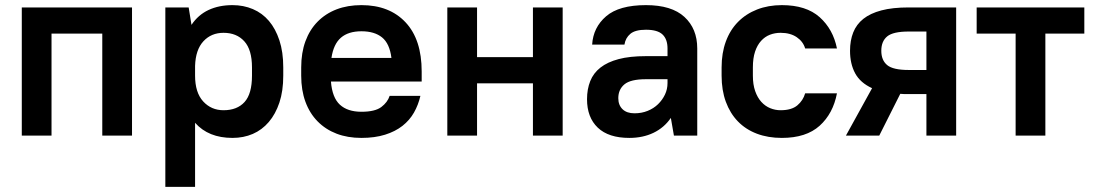

<svg xmlns="http://www.w3.org/2000/svg" viewBox="-20 -529 4265 749"><path d="M379 -398H181V0H65V-500H495V0H379Z M887 9Q793 9 741 -50V200H625V-500H716L727 -432Q753 -471 793.5 -490Q834 -509 887 -509Q930 -509 966.5 -493.5Q1003 -478 1029 -447.5Q1055 -417 1070 -371.5Q1085 -326 1085 -266V-234Q1085 -174 1070 -129Q1055 -84 1028.5 -53Q1002 -22 966 -6.5Q930 9 887 9ZM852 -99Q905 -99 934 -131Q963 -163 963 -234V-266Q963 -335 933 -368Q903 -401 852 -401Q804 -401 773.5 -368Q743 -335 741 -272V-234Q741 -168 772.5 -133.5Q804 -99 852 -99Z M1390 9Q1336 9 1293 -7.5Q1250 -24 1219 -55.5Q1188 -87 1171.5 -132Q1155 -177 1155 -234V-266Q1155 -323 1171.5 -368Q1188 -413 1219 -444.5Q1250 -476 1293 -492.5Q1336 -509 1390 -509Q1499 -509 1562 -442Q1625 -375 1625 -250V-211H1271Q1276 -148 1306 -120.5Q1336 -93 1390 -93Q1443 -93 1467.5 -111.5Q1492 -130 1500 -155H1620Q1612 -120 1595 -90Q1578 -60 1550 -38Q1522 -16 1482 -3.5Q1442 9 1390 9ZM1390 -407Q1339 -407 1310 -382Q1281 -357 1273 -303H1507Q1500 -359 1470.5 -383Q1441 -407 1390 -407Z M2059 -204H1841V0H1725V-500H1841V-306H2059V-500H2175V0H2059Z M2435 9Q2354 9 2312 -31Q2270 -71 2270 -142Q2270 -181 2282.5 -212.5Q2295 -244 2322.5 -265.5Q2350 -287 2393.5 -298.5Q2437 -310 2500 -310H2584V-340Q2584 -376 2564.5 -394.5Q2545 -413 2500 -413Q2458 -413 2439 -397Q2420 -381 2416 -355H2290Q2294 -422 2344.5 -465.5Q2395 -509 2500 -509Q2600 -509 2650 -463Q2700 -417 2700 -340V0H2609L2597 -69Q2571 -31 2529.5 -11Q2488 9 2435 9ZM2455 -87Q2483 -87 2506.5 -96.5Q2530 -106 2547 -122.5Q2564 -139 2574 -160Q2584 -181 2584 -205V-220H2500Q2440 -220 2416 -200Q2392 -180 2392 -146Q2392 -119 2408.5 -103Q2425 -87 2455 -87Z M3030 9Q2976 9 2932.5 -7.5Q2889 -24 2858.5 -55.5Q2828 -87 2811.5 -132Q2795 -177 2795 -234V-266Q2795 -322 2811.5 -367Q2828 -412 2859 -443.5Q2890 -475 2933.5 -492Q2977 -509 3030 -509Q3125 -509 3177.5 -462Q3230 -415 3245 -340H3121Q3113 -367 3088 -384Q3063 -401 3025 -401Q3003 -401 2983.5 -393.5Q2964 -386 2949 -369.5Q2934 -353 2925.5 -327.5Q2917 -302 2917 -266V-234Q2917 -199 2926 -173.5Q2935 -148 2950 -131.5Q2965 -115 2984.5 -107Q3004 -99 3025 -99Q3068 -99 3090.5 -118Q3113 -137 3121 -165H3245Q3230 -86 3177.5 -38.5Q3125 9 3030 9Z M3296 -331Q3296 -371 3308.5 -402.5Q3321 -434 3348 -455.5Q3375 -477 3418.5 -488.5Q3462 -500 3525 -500H3710V0H3594V-162H3525Q3516 -162 3508 -162Q3500 -162 3492 -163L3410 0H3280L3382 -185Q3336 -206 3316 -243Q3296 -280 3296 -331ZM3418 -331Q3418 -294 3441 -275Q3464 -256 3525 -256H3594V-406H3525Q3464 -406 3441 -387Q3418 -368 3418 -331Z M3790 -500H4210V-398H4058V0H3942V-398H3790Z"/></svg>

Font: Retni Sans
Style: Bold
Weight: 700
Designer: Vitaly Kuzmin
Foundry: ParaType Ltd.
Version: Version 1.00;March 2, 2019;FontCreator 11.5.0.2425 64-bit; t